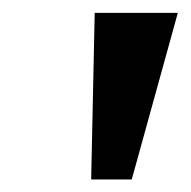

<svg xmlns="http://www.w3.org/2000/svg" viewBox="-20 -743 296 298"><path d="M121.5 -464.5 127 -723H256L184.5 -464.5Z"/></svg>

Font: Public Sans Thin SemiBold
Style: Italic
Weight: 600
Italic angle: -8°
Version: Version 2.001